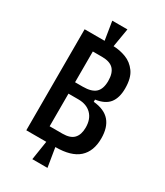

<svg xmlns="http://www.w3.org/2000/svg" viewBox="-217 -860 918 1065"><g transform="rotate(30 242.5 -327.5)"><path d="M66 -6V-653H194L175 -771H272L252 -652Q293 -651 332.5 -636Q372 -621 398.5 -584.5Q425 -548 425 -481Q425 -421 398.5 -387Q372 -353 311 -344V-330Q382 -323 415.5 -284Q449 -245 449 -175Q449 -92 401 -49Q353 -6 253 -6H252L272 116H175L194 -6ZM167 -372H216Q273 -372 298 -395.5Q323 -419 323 -470Q323 -520 300 -544.5Q277 -569 226 -569H167ZM167 -90H249Q299 -90 321.5 -114Q344 -138 344 -184Q344 -238 313.5 -268.5Q283 -299 230 -299H167Z"/></g></svg>

Font: Bricolage Grotesque 12pt Condensed Medium
Style: Regular
Weight: 500
Width: 3
Designer: Mathieu Triay
Foundry: Atelier Triay
Version: Version 1.001; ttfautohint (v1.8.4.7-5d5b);gftools[0.9.33.de